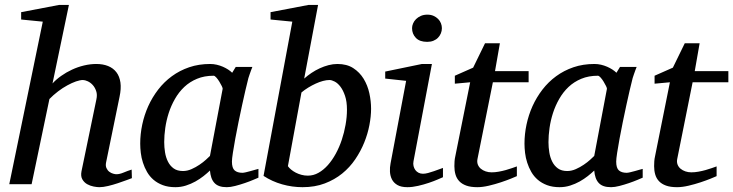

<svg xmlns="http://www.w3.org/2000/svg" viewBox="-20 -757 3013 789"><path d="M522 -24.9Q515.6 -22.5 499.8 -16.6Q483.9 -10.7 464.4 -4.2Q444.8 2.4 424.3 7.3Q403.8 12.2 388.2 12.2Q378.9 12.2 364.7 9.5Q350.6 6.8 338.1 -0.2Q325.7 -7.3 318.4 -20Q311 -32.7 314.9 -53.2L376 -348.1Q380.4 -367.7 375.2 -382.8Q370.1 -397.9 360.8 -408Q351.6 -418 340.3 -423.1Q329.1 -428.2 320.8 -428.2Q309.1 -428.2 292.2 -422.4Q275.4 -416.5 256.6 -406.2Q237.8 -396 218.8 -381.6Q199.7 -367.2 183.1 -350.1L109.9 0H18.1L155.8 -668L66.9 -676.8V-707L223.1 -736.8H263.2L195.8 -414.1Q210.9 -430.7 231.7 -445.3Q252.4 -460 276.1 -470.9Q299.8 -481.9 325.4 -488Q351.1 -494.1 376 -494.1Q403.3 -494.1 424.3 -485.6Q445.3 -477.1 458.3 -460.2Q471.2 -443.4 474.9 -418Q478.5 -392.6 471.2 -358.9L416 -89.8Q413.1 -75.7 417.5 -66.2Q421.9 -56.6 429.4 -51Q437 -45.4 445.3 -43.2Q453.6 -41 458 -41Q471.7 -41 487.8 -47.9Q503.9 -54.7 521 -60.1Z M895 -392.1Q895.5 -394.5 891.4 -403.3Q887.2 -412.1 881.3 -421.6Q875.5 -431.2 868.9 -438.5Q862.3 -445.8 857.9 -445.8Q819.8 -445.8 789.8 -433.3Q759.8 -420.9 737.3 -399.7Q714.8 -378.4 699 -350.6Q683.1 -322.8 673.3 -292.5Q663.6 -262.2 659.2 -231.4Q654.8 -200.7 654.8 -172.9Q654.8 -151.9 658.2 -130.9Q661.6 -109.9 670.2 -92.8Q678.7 -75.7 693.6 -64.9Q708.5 -54.2 731.9 -54.2Q749.5 -54.2 767.1 -62Q784.7 -69.8 799.8 -80.1Q814.9 -90.3 826.2 -100.6Q837.4 -110.8 842.8 -116.2ZM1042 -26.9Q1036.1 -24.4 1020.5 -17.8Q1004.9 -11.2 985.6 -4.6Q966.3 2 946.5 7.1Q926.8 12.2 912.1 12.2Q894 12.2 881.6 7.8Q869.1 3.4 861.1 -5.4Q853 -14.2 848.6 -26.9Q844.2 -39.6 842.8 -56.2Q831.5 -45.4 816.4 -33.4Q801.3 -21.5 783 -11.2Q764.6 -1 743.9 5.6Q723.1 12.2 700.7 12.2Q671.4 12.2 649.2 3.9Q627 -4.4 610.8 -18.3Q594.7 -32.2 584.2 -50.5Q573.7 -68.8 567.4 -88.6Q561 -108.4 558.6 -128.7Q556.2 -148.9 556.2 -167Q556.2 -205.6 564.5 -244.9Q572.8 -284.2 589.1 -320.6Q605.5 -356.9 629.9 -388.7Q654.3 -420.4 686.3 -443.8Q718.3 -467.3 757.6 -480.7Q796.9 -494.1 843.8 -494.1Q857.4 -494.1 870.8 -491Q884.3 -487.8 896 -482.7Q907.7 -477.5 917.5 -471.2Q927.2 -464.8 934.1 -458L948.7 -481.9H1017.1Q1014.6 -476.1 1011.7 -468Q1008.8 -460 1005.9 -451.7Q1002.9 -443.4 1000.7 -436Q998.5 -428.7 998 -424.8Q994.6 -411.6 988.3 -385Q981.9 -358.4 974.9 -325.2Q967.8 -292 960.2 -255.6Q952.6 -219.2 946.8 -186.8Q940.9 -154.3 937 -129.2Q933.1 -104 933.1 -92.8Q933.1 -66.4 944.3 -56.6Q955.6 -46.9 976.1 -46.9Q981 -46.9 990.5 -49.1Q1000 -51.3 1010.3 -54.2Q1020.5 -57.1 1029.3 -59.6Q1038.1 -62 1042 -63Z M1405.8 -306.2Q1405.8 -339.8 1397.9 -363Q1390.1 -386.2 1378.9 -400.9Q1367.7 -415.5 1355.2 -421.9Q1342.8 -428.2 1334 -428.2Q1321.8 -428.2 1307.1 -424.3Q1292.5 -420.4 1277.1 -413.3Q1261.7 -406.2 1246.6 -397Q1231.4 -387.7 1218.8 -377L1163.1 -74.2Q1168 -66.9 1176.3 -60.1Q1184.6 -53.2 1195.3 -47.6Q1206.1 -42 1218.8 -38.6Q1231.4 -35.2 1245.1 -35.2Q1268.1 -35.2 1288.8 -46.9Q1309.6 -58.6 1327.4 -78.6Q1345.2 -98.6 1359.9 -125.5Q1374.5 -152.3 1384.5 -182.4Q1394.5 -212.4 1400.1 -244.4Q1405.8 -276.4 1405.8 -306.2ZM1504.9 -310.1Q1504.9 -278.8 1498 -242.9Q1491.2 -207 1476.8 -171.4Q1462.4 -135.7 1439.9 -102.5Q1417.5 -69.3 1386.2 -43.9Q1355 -18.6 1314.5 -3.2Q1273.9 12.2 1223.1 12.2Q1180.7 12.2 1139.4 0.5Q1098.1 -11.2 1063 -34.2L1181.2 -668L1091.8 -676.8V-707L1248 -736.8H1287.1L1230 -434.1Q1243.7 -446.3 1260 -457.3Q1276.4 -468.3 1293.9 -476.3Q1311.5 -484.4 1330.1 -489.3Q1348.6 -494.1 1366.7 -494.1Q1405.3 -494.1 1431.6 -477.1Q1458 -460 1474.4 -433.1Q1490.7 -406.2 1497.8 -373.8Q1504.9 -341.3 1504.9 -310.1Z M1800.3 -28.8Q1794.4 -26.4 1778.8 -19.5Q1763.2 -12.7 1742.2 -5.6Q1721.2 1.5 1698 6.8Q1674.8 12.2 1654.3 12.2Q1628.4 12.2 1613.3 3.4Q1598.1 -5.4 1590.8 -19.5Q1583.5 -33.7 1582.5 -51.3Q1581.5 -68.8 1585 -85.9L1648.9 -424.8L1563 -434.1V-462.9L1713.9 -494.1H1754.9L1679.2 -94.2Q1677.2 -84 1679.4 -74.7Q1681.6 -65.4 1686.8 -58.3Q1691.9 -51.3 1700 -47.1Q1708 -43 1718.3 -43Q1727.1 -43 1739 -46.1Q1751 -49.3 1762.9 -53.5Q1774.9 -57.6 1785.2 -61.5Q1795.4 -65.4 1800.3 -66.9ZM1795.9 -641.1Q1795.9 -629.9 1791.7 -619.9Q1787.6 -609.9 1780 -602.1Q1772.5 -594.2 1761.2 -589.6Q1750 -585 1735.4 -585Q1704.6 -585 1689 -601.3Q1673.3 -617.7 1673.3 -641.1Q1673.3 -650.9 1677.5 -660.6Q1681.6 -670.4 1689.7 -678.5Q1697.8 -686.5 1709.5 -691.7Q1721.2 -696.8 1736.3 -696.8Q1750.5 -696.8 1761.5 -691.9Q1772.5 -687 1780.3 -679.2Q1788.1 -671.4 1792 -661.4Q1795.9 -651.4 1795.9 -641.1Z M2005.4 -418.9 1942.4 -105Q1939.5 -91.8 1943.4 -81.3Q1947.3 -70.8 1955.8 -63.7Q1964.4 -56.6 1975.8 -52.7Q1987.3 -48.8 2000 -48.8Q2014.2 -48.8 2029.3 -51.5Q2044.4 -54.2 2058.3 -58.1Q2072.3 -62 2084.2 -66.2Q2096.2 -70.3 2104 -73.2V-33.2Q2097.7 -30.3 2079.6 -22.9Q2061.5 -15.6 2038.1 -7.8Q2014.6 0 1988.8 6.1Q1962.9 12.2 1941.4 12.2Q1914.1 12.2 1896 5.6Q1877.9 -1 1867.2 -12.5Q1856.4 -23.9 1851.8 -39.8Q1847.2 -55.7 1847.2 -74.2Q1847.2 -84 1847.9 -94.2Q1848.6 -104.5 1851.1 -115.2L1912.1 -418.9L1849.1 -413.1V-445.8L1924.3 -479L1973.1 -579.1H2034.2L2014.2 -464.8H2152.3V-418.9Z M2474.1 -392.1Q2474.6 -394.5 2470.5 -403.3Q2466.3 -412.1 2460.4 -421.6Q2454.6 -431.2 2448 -438.5Q2441.4 -445.8 2437 -445.8Q2398.9 -445.8 2368.9 -433.3Q2338.9 -420.9 2316.4 -399.7Q2293.9 -378.4 2278.1 -350.6Q2262.2 -322.8 2252.4 -292.5Q2242.7 -262.2 2238.3 -231.4Q2233.9 -200.7 2233.9 -172.9Q2233.9 -151.9 2237.3 -130.9Q2240.7 -109.9 2249.3 -92.8Q2257.8 -75.7 2272.7 -64.9Q2287.6 -54.2 2311 -54.2Q2328.6 -54.2 2346.2 -62Q2363.8 -69.8 2378.9 -80.1Q2394 -90.3 2405.3 -100.6Q2416.5 -110.8 2421.9 -116.2ZM2621.1 -26.9Q2615.2 -24.4 2599.6 -17.8Q2584 -11.2 2564.7 -4.6Q2545.4 2 2525.6 7.1Q2505.9 12.2 2491.2 12.2Q2473.1 12.2 2460.7 7.8Q2448.2 3.4 2440.2 -5.4Q2432.1 -14.2 2427.7 -26.9Q2423.3 -39.6 2421.9 -56.2Q2410.6 -45.4 2395.5 -33.4Q2380.4 -21.5 2362.1 -11.2Q2343.8 -1 2323 5.6Q2302.2 12.2 2279.8 12.2Q2250.5 12.2 2228.3 3.9Q2206.1 -4.4 2189.9 -18.3Q2173.8 -32.2 2163.3 -50.5Q2152.8 -68.8 2146.5 -88.6Q2140.1 -108.4 2137.7 -128.7Q2135.3 -148.9 2135.3 -167Q2135.3 -205.6 2143.6 -244.9Q2151.9 -284.2 2168.2 -320.6Q2184.6 -356.9 2209 -388.7Q2233.4 -420.4 2265.4 -443.8Q2297.4 -467.3 2336.7 -480.7Q2376 -494.1 2422.9 -494.1Q2436.5 -494.1 2450 -491Q2463.4 -487.8 2475.1 -482.7Q2486.8 -477.5 2496.6 -471.2Q2506.3 -464.8 2513.2 -458L2527.8 -481.9H2596.2Q2593.8 -476.1 2590.8 -468Q2587.9 -460 2585 -451.7Q2582 -443.4 2579.8 -436Q2577.6 -428.7 2577.1 -424.8Q2573.7 -411.6 2567.4 -385Q2561 -358.4 2554 -325.2Q2546.9 -292 2539.3 -255.6Q2531.7 -219.2 2525.9 -186.8Q2520 -154.3 2516.1 -129.2Q2512.2 -104 2512.2 -92.8Q2512.2 -66.4 2523.4 -56.6Q2534.7 -46.9 2555.2 -46.9Q2560.1 -46.9 2569.6 -49.1Q2579.1 -51.3 2589.4 -54.2Q2599.6 -57.1 2608.4 -59.6Q2617.2 -62 2621.1 -63Z M2826.2 -418.9 2763.2 -105Q2760.3 -91.8 2764.2 -81.3Q2768.1 -70.8 2776.6 -63.7Q2785.2 -56.6 2796.6 -52.7Q2808.1 -48.8 2820.8 -48.8Q2835 -48.8 2850.1 -51.5Q2865.2 -54.2 2879.2 -58.1Q2893.1 -62 2905 -66.2Q2917 -70.3 2924.8 -73.2V-33.2Q2918.5 -30.3 2900.4 -22.9Q2882.3 -15.6 2858.9 -7.8Q2835.4 0 2809.6 6.1Q2783.7 12.2 2762.2 12.2Q2734.9 12.2 2716.8 5.6Q2698.7 -1 2688 -12.5Q2677.2 -23.9 2672.6 -39.8Q2668 -55.7 2668 -74.2Q2668 -84 2668.7 -94.2Q2669.4 -104.5 2671.9 -115.2L2732.9 -418.9L2669.9 -413.1V-445.8L2745.1 -479L2793.9 -579.1H2855L2835 -464.8H2973.1V-418.9Z"/></svg>

Font: Charis SIL Cyr
Style: Italic
Weight: 400
Italic angle: -11°
Foundry: SIL International
Version: Version 5.000